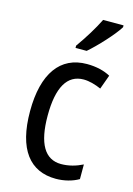

<svg xmlns="http://www.w3.org/2000/svg" viewBox="-118 -827 624 899"><g transform="rotate(15 193.5 -378.0)"><path d="M366 -757V-766H267C245 -721 211 -666 176 -617V-606H230C272 -642 341 -716 366 -757ZM245 10C284 10 325 0 355 -18V-89C323 -73 288 -63 251 -63C172 -63 132 -131 132 -266C132 -403 172 -473 252 -473C279 -473 310 -464 337 -452L362 -521C333 -537 294 -547 248 -547C119 -547 47 -448 47 -265C47 -80 119 10 245 10Z"/></g></svg>

Font: Noto Sans Khmer UI Condensed
Style: Regular
Weight: 400
Width: 3
Designer: Danh Hong and the Monotype Design Team
Foundry: Monotype Imaging Inc.
Version: Version 2.002